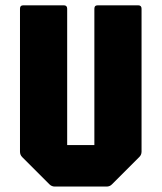

<svg xmlns="http://www.w3.org/2000/svg" viewBox="-20 -686 594 706"><path d="M181.5 0Q170 0 161.5 -8.5L61.5 -108.5Q53.5 -116.5 53.5 -128.5V-654Q53.5 -666.5 66 -666.5H214.5Q227 -666.5 227 -654V-152.5H327V-654Q327 -666.5 339.5 -666.5H488Q500.5 -666.5 500.5 -654V-128.5Q500.5 -116.5 492 -108.5L392 -8.5Q384 0 372 0Z"/></svg>

Font: Jaro 24pt
Style: Regular
Weight: 400
Designer: Agyei Archer, Celine Hurka, Mirko Velimirović
Version: Version 1.000